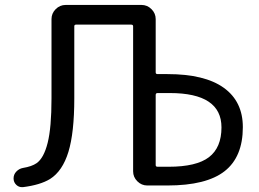

<svg xmlns="http://www.w3.org/2000/svg" viewBox="-20 -775 1053 781"><path d="M613.3 -103.5Q613.3 -96.7 621.1 -96.7H666Q779.3 -96.7 830.1 -135.7Q880.9 -174.8 880.9 -256.8Q880.9 -396.5 670.9 -396.5Q669.9 -396.5 668 -396.5H621.1Q613.3 -396.5 613.3 -388.7ZM579.1 -20.5Q555.7 -20.5 538.6 -37.6Q521.5 -54.7 521.5 -78.1V-668Q521.5 -674.8 513.7 -674.8H289.1Q282.2 -674.8 282.2 -668V-375Q282.2 -235.4 258.3 -157.2Q234.4 -79.1 183.6 -46.9Q143.6 -22.5 73.2 -13.7Q71.3 -13.7 69.3 -13.7Q56.6 -13.7 46.9 -22.5Q35.2 -33.2 35.2 -49.3Q35.2 -65.4 46.4 -77.1Q57.6 -88.9 73.2 -91.8Q109.4 -97.7 128.9 -111.3Q158.2 -131.8 173.8 -193.8Q189.5 -255.9 189.5 -375V-697.3Q189.5 -720.7 206.5 -737.8Q223.6 -754.9 247.1 -754.9H555.7Q579.1 -754.9 596.2 -737.8Q613.3 -720.7 613.3 -697.3V-480.5Q613.3 -473.6 621.1 -473.6H661.1Q812.5 -473.6 890.1 -418Q967.8 -362.3 967.8 -257.8Q967.8 -136.7 893.6 -78.6Q819.3 -20.5 661.1 -20.5H607.4Z"/></svg>

Font: Gen Jyuu Gothic Regular
Style: Regular
Weight: 400
Designer: [Source Han Sans]
Ryoko NISHIZUKA  (kana & ideographs); Paul D. Hunt (Latin, Greek & Cyrillic); Wenlong ZHANG  (bopomofo
Version: Version 1.002.20150607